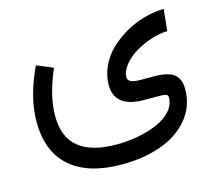

<svg xmlns="http://www.w3.org/2000/svg" viewBox="-87 -454 903 799"><g transform="rotate(-15 364.0 -54.5)"><path d="M175.8 -226.6Q128.4 -118.7 128.4 -29.8Q128.4 149.4 346.2 149.4Q395 149.4 441.2 140.4Q487.3 131.3 524.2 115Q561 98.6 583.5 73Q606 47.4 606 16.6Q606 5.4 596.2 2.7Q586.4 0 556.2 0H502Q377 -0.5 377 -98.6Q377.4 -139.2 394.8 -177.2Q412.1 -215.3 442.1 -244.6Q472.2 -273.9 510.7 -296.6Q549.3 -319.3 593 -331.8Q636.7 -344.2 680.2 -345.2L670.4 -251.5Q638.7 -251.5 601.1 -239.5Q563.5 -227.5 531.5 -208.3Q499.5 -189 478 -162.4Q456.5 -135.7 456.5 -109.4Q456.5 -84.5 510.3 -84.5H566.4Q627.4 -84.5 653.8 -64.7Q680.2 -44.9 680.2 -0.5Q680.2 73.7 635 127.9Q589.8 182.1 514.9 208.7Q439.9 235.4 345.7 235.4Q202.1 235.4 124.8 168.7Q47.4 102.1 47.4 -28.8Q47.4 -132.8 105.5 -255.9Z"/></g></svg>

Font: Samim FD-WOL
Style: FD-WOL
Weight: 400
Foundry: DejaVu fonts team - Redesigned by Saber Rastikerdar
Version: Version 4.0.0